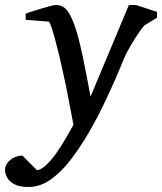

<svg xmlns="http://www.w3.org/2000/svg" viewBox="-100 -514 644 763"><path d="M523.9 -443.8 474.1 -413.1Q466.3 -405.8 450 -381.6Q433.6 -357.4 417.2 -329.1Q400.9 -300.8 392.1 -279.8Q379.4 -248 358.2 -199.2Q336.9 -150.4 309.8 -94.2Q282.7 -38.1 251 16.1Q220.2 68.8 183.3 117.7Q146.5 166.5 103.8 197.8Q61 229 13.2 229Q-23.4 229 -43.7 217.8Q-64 206.5 -72 190.9Q-80.1 175.3 -80.1 163.1Q-80.1 140.1 -60.5 122.8Q-41 105.5 -11.2 104L46.9 162.1Q67.4 162.1 102.3 122.3Q137.2 82.5 191.9 -18.1Q190.4 -26.4 184.3 -58.3Q178.2 -90.3 169.4 -135.7Q160.6 -181.2 149.9 -229Q139.6 -276.4 128.2 -322Q116.7 -367.7 107.2 -397.9Q97.7 -428.2 92.8 -428.2L2 -435.1V-460Q8.8 -462.4 25.4 -467.8Q42 -473.1 62 -479.2Q82 -485.4 98.6 -489.7Q115.2 -494.1 122.1 -494.1Q154.3 -494.1 172.4 -464.8Q190.4 -435.5 205.1 -386.2Q218.3 -341.8 231.7 -275.9Q245.1 -210 259.8 -129.9L412.1 -494.1H440.9L523.9 -466.8Z"/></svg>

Font: Charis
Style: Italic
Weight: 400
Italic angle: -11°
Designer: Walt Agee, Miriam Martin, Annie Olsen, Victor Gaultney, Lorna Priest, Alan Ward, Bob Hallissy, Martin Hosken, Sharon Cor
Foundry: SIL Global
Version: Version 7.000